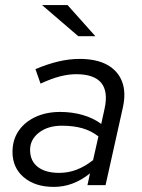

<svg xmlns="http://www.w3.org/2000/svg" viewBox="-20 -726 556 753"><path d="M191 7Q118 7 73.5 -30.5Q29 -68 29 -130Q29 -177 52.5 -212Q76 -247 118.5 -267Q161 -287 216 -287Q263 -287 304.5 -275Q346 -263 377 -240L390 -299Q405 -367 377 -401Q349 -435 279 -435Q249 -435 215.5 -426.5Q182 -418 139 -398L119 -455Q167 -475 209.5 -485Q252 -495 292 -495Q358 -495 400 -472Q442 -449 458.5 -406.5Q475 -364 462 -305L394 0H323L333 -46Q299 -19 264 -6Q229 7 191 7ZM212 -48Q248 -48 280.5 -60.5Q313 -73 345 -98L366 -191Q338 -213 303 -223Q268 -233 223 -233Q168 -233 133 -206Q98 -179 98 -138Q98 -95 128 -71.5Q158 -48 212 -48ZM287 -584 145 -706H245L354 -584Z"/></svg>

Font: Red Hat Text
Style: Italic
Weight: 400
Italic angle: -12°
Designer: Pentagram, MCKL
Foundry: Pentagram, MCKL
Version: Version 1.023